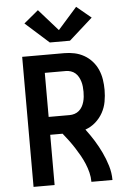

<svg xmlns="http://www.w3.org/2000/svg" viewBox="-64 -1035 727 1081"><g transform="rotate(-5 300.0 -494.5)"><path d="M81 0V-735H319Q348 -735 376.5 -729Q405 -723 430.5 -708.5Q456 -694 475.5 -672Q495 -650 506.5 -623.5Q518 -597 522.5 -568Q527 -539 527 -509Q527 -476 521 -443Q515 -410 499 -381Q483 -352 457.5 -329.5Q432 -307 400 -296Q425 -263 446.5 -228.5Q468 -194 485.5 -157Q503 -120 515 -80.5Q527 -41 527 0H408Q408 -27 401.5 -53Q395 -79 384.5 -104Q374 -129 361 -152Q348 -175 333.5 -197.5Q319 -220 303 -241.5Q287 -263 270 -284H200V0ZM200 -385H319Q333 -385 347 -389.5Q361 -394 372 -403.5Q383 -413 390 -425.5Q397 -438 401 -452Q405 -466 406.5 -480.5Q408 -495 408 -509Q408 -524 406.5 -538.5Q405 -553 401 -566.5Q397 -580 390 -593Q383 -606 372 -615.5Q361 -625 347 -629.5Q333 -634 319 -634H200ZM243 -802 110 -921 192 -989 300 -867 408 -989 490 -921 357 -802Z"/></g></svg>

Font: Zed Sans Extended
Style: Bold
Weight: 700
Width: 7
Designer: Belleve Invis
Foundry: Belleve Invis
Version: Version 1.0.0; ttfautohint (v1.8.4)